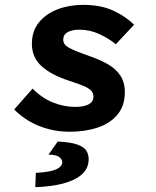

<svg xmlns="http://www.w3.org/2000/svg" viewBox="-20 -528 640 787"><path d="M265.6 12Q219.3 12 177.4 0.7Q135.4 -10.6 100.3 -31.1Q65.1 -51.5 38.3 -79.3L113.5 -164.9Q152.3 -125.7 197.5 -107.7Q242.8 -89.8 288.2 -89.8Q323.6 -89.8 343.4 -100.4Q363.1 -111 363.1 -131.5Q363.1 -146.1 353.9 -156.2Q344.6 -166.3 323.2 -175.4Q301.9 -184.6 265.3 -196.3Q190.2 -220.6 150.4 -256.7Q110.7 -292.7 110.7 -348.6Q110.7 -401.1 140 -436.7Q169.3 -472.2 216.9 -490.2Q264.4 -508.1 320.1 -508.1Q393.1 -508.1 444.1 -484.5Q495.1 -460.8 529.7 -426.8L454.8 -346.7Q424.8 -371.2 386.2 -388.8Q347.5 -406.3 304.9 -406.3Q275.3 -406.3 257.2 -396.2Q239.2 -386 239.2 -365.4Q239.2 -345.1 262.6 -332.3Q286 -319.4 343.4 -299.4Q387.7 -284.4 421.3 -265.3Q454.8 -246.3 473.2 -218.5Q491.7 -190.7 491.7 -150Q491.7 -94.4 461.6 -58.3Q431.6 -22.2 380.4 -5.1Q329.1 12 265.6 12ZM124.7 239.1 126.8 180.5Q185.5 177.6 210.3 166.1Q235.2 154.5 235.2 136.9Q235.2 125.5 223.1 115.9Q211 106.3 178.7 105.8L216.7 52.1Q269.2 54.6 296.4 64.3Q323.7 73.9 333.6 89.1Q343.4 104.4 343.4 124Q343.4 162.7 315 187.3Q286.5 212 237.2 224.6Q187.8 237.2 124.7 239.1Z"/></svg>

Font: SourceCodeVF
Style: Italic
Weight: 200
Italic angle: -11°
Monospace: yes
Designer: Paul D. Hunt, Teo Tuominen
Foundry: Adobe
Version: Version 1.026;hotconv 1.1.0;makeotfexe 2.6.0